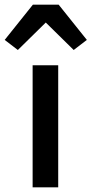

<svg xmlns="http://www.w3.org/2000/svg" viewBox="-61 -798 390 818"><path d="M78 0V-520H187V0ZM189 -778 309 -628 253 -585 134 -702 15 -585 -41 -628 79 -778Z"/></svg>

Font: IBM Plex Sans Hebrew Medium
Style: Regular
Weight: 500
Designer: Mike Abbink, Paul van der Laan, Pieter van Rosmalen, Yanek Iontef
Foundry: Bold Monday
Version: Version 1.2